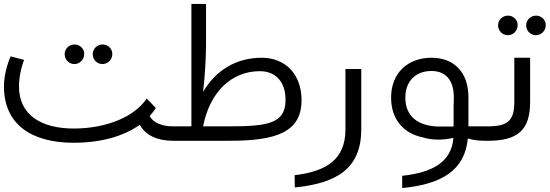

<svg xmlns="http://www.w3.org/2000/svg" viewBox="-20 -712 2781 971"><path d="M356 -388C384 -388 406 -411 406 -439C406 -466 384 -487 357 -487C329 -487 307 -465 307 -438C307 -410 329 -388 356 -388ZM498 -388C526 -388 548 -411 548 -439C548 -466 526 -487 499 -487C471 -487 449 -465 449 -438C449 -410 471 -388 498 -388ZM737 -125C749 -138 759 -152 768 -166L722 -214C663 -124 522 -62 353 -62C192 -62 76 -128 76 -275C76 -317 86 -369 102 -409L34 -427C14 -383 0 -324 0 -275C0 -80 143 10 353 10C490 10 606 -23 687 -81C715 -29 774 0 855 0V-73C797 -73 754 -93 737 -125Z M1303 -420C1175 -420 1070 -356 1007 -247C1016 -318 1022 -427 1022 -485V-692H948V-74V-73H855C846 -73 839 -67 839 -58V-16C839 -7 846 0 855 0H1139C1377 0 1505 -43 1505 -206V-208C1504 -336 1424 -420 1303 -420ZM1424 -206C1424 -87 1333 -73 1138 -73H1007C1041 -246 1150 -352 1294 -352C1374 -352 1424 -298 1424 -208Z M1727 -363V-58C1727 96 1629 155 1470 174L1471 236C1686 215 1807 138 1807 -58V-363Z M2446 -73H2349V-220C2349 -346 2277 -420 2162 -420C2040 -420 1958 -340 1958 -220V-217C1958 -111 2019 -37 2119 -17C2165 -3 2218 -2 2273 -15C2264 108 2166 161 2014 177V239C2213 220 2331 150 2346 -12C2383 0 2418 0 2446 0ZM2030 -217V-219C2030 -301 2082 -353 2162 -353C2234 -353 2275 -307 2275 -220V-190H2274V-72H2205C2093 -72 2030 -125 2030 -217Z M2548 -534C2576 -534 2598 -557 2598 -585C2598 -612 2576 -633 2549 -633C2521 -633 2499 -611 2499 -584C2499 -556 2521 -534 2548 -534ZM2690 -534C2718 -534 2740 -557 2740 -585C2740 -612 2718 -633 2691 -633C2663 -633 2641 -611 2641 -584C2641 -556 2663 -534 2690 -534ZM2446 0H2447C2599 0 2661 -54 2661 -197V-420H2581V-197C2581 -100 2547 -73 2447 -73H2446C2437 -73 2430 -67 2430 -58V-16C2430 -7 2437 0 2446 0Z"/></svg>

Font: Juman Normal
Style: Regular
Weight: 300
Designer: Bandar Raffah (Arabic) Julieta Ulanovsky (Latin)
Foundry: Caramella
Version: Version 5.022;PS 005.022;hotconv 1.0.88;makeotf.lib2.5.64775